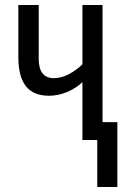

<svg xmlns="http://www.w3.org/2000/svg" viewBox="-20 -557 505 764"><path d="M388 -537V-71H447V187H367V0H308V-230Q280 -204 245 -190Q210 -176 175 -176Q113 -176 83 -214Q53 -252 53 -330V-537H134V-324Q134 -284 149.5 -265Q165 -246 193 -246Q224 -246 253.5 -261.5Q283 -277 308 -301V-537Z"/></svg>

Font: Noto Sans ExtraCondensed
Style: Regular
Weight: 400
Width: 2
Designer: Monotype Design Team
Foundry: Monotype Imaging Inc.
Version: Version 2.013